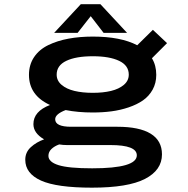

<svg xmlns="http://www.w3.org/2000/svg" viewBox="-20 -685 890 908"><path d="M581 -529.5H470L409 -608.5L347 -529.5H236L362 -665H455ZM419 -153Q348 -153 290.5 -164.5Q241 -145.5 241 -121Q241 -85.5 316.5 -85.5H535.5Q639 -85.5 692.5 -52.8Q746 -20 746 45Q746 119.5 665.8 161Q585.5 202.5 415 202.5Q248.5 202.5 174 169Q99.5 135.5 99.5 70.5Q99.5 35 125.8 11Q152 -13 188.5 -26Q138 -55.5 138 -98Q138 -158.5 216.5 -188.5Q117 -234 117 -331Q117 -379 141.2 -415Q165.5 -451 208.5 -471.8Q251.5 -492.5 304 -502.2Q356.5 -512 419 -512Q550.5 -512 629 -471L703 -544L770 -481L698.5 -409.5Q719 -376 719 -331Q719 -292 701.8 -261Q684.5 -230 656 -210.2Q627.5 -190.5 588.2 -177.2Q549 -164 507.2 -158.5Q465.5 -153 419 -153ZM419 -246Q467.5 -246 505 -255Q542.5 -264 565.8 -283.8Q589 -303.5 589 -332Q589 -375.5 543.5 -397.2Q498 -419 419 -419Q339 -419 293.5 -397.2Q248 -375.5 248 -332Q248 -303.5 271.2 -283.8Q294.5 -264 332.2 -255Q370 -246 419 -246ZM209 52Q209 81 256.8 96Q304.5 111 416 111Q627 111 627 49.5Q627 1 502 1H296Q278 1 260 -2Q237.5 6 223.2 19.8Q209 33.5 209 52Z"/></svg>

Font: League Mono Wide Medium
Style: Regular
Weight: 500
Width: 8
Designer: Tyler Finck
Foundry: The League of Moveable Type / Tyler Finck
Version: Version 2.210